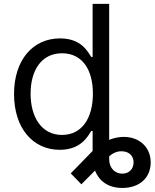

<svg xmlns="http://www.w3.org/2000/svg" viewBox="-20 -747 783 972"><path d="M532.7 58.2V44.4C552.9 26.6 577.4 14.9 608 19.9C637.8 24.1 656.2 45.5 656.2 75.3C656.2 108 633.5 132.1 599.4 132.1C563.9 132.1 532.7 106.5 532.7 58.2ZM51.1 -271.3C51.1 -98 146.3 11.4 282.7 11.4C387.8 11.4 423.3 -54 441.8 -83.8H448.9V17L378.9 89.1L338.1 130.7L392 186.1L425.1 152.7C436.8 140.6 448.9 128.6 460.9 116.5C479.8 165.1 523.1 204.5 599.4 204.5C687.5 204.5 742.9 152 742.9 75.3C742.9 -2.8 684.7 -54 606.5 -54C582.7 -54 557.5 -49 532.7 -39.1V-727.3H448.9V-458.8H441.8C423.3 -487.2 390.6 -552.6 284.1 -552.6C146.3 -552.6 51.1 -443.2 51.1 -271.3ZM134.9 -272.7C134.9 -387.8 187.5 -477.3 294 -477.3C396.3 -477.3 450.3 -394.9 450.3 -272.7C450.3 -149.1 394.9 -63.9 294 -63.9C188.9 -63.9 134.9 -156.2 134.9 -272.7Z"/></svg>

Font: Margiela Sans
Style: Regular
Weight: 400
Designer: Stefan Endress, Andreas Faust
Version: Version 1.100;FEAKit 1.0